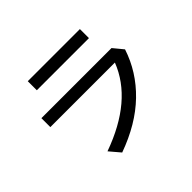

<svg xmlns="http://www.w3.org/2000/svg" viewBox="-162 -909 1245 1245"><g transform="rotate(-45 460.0 -287.0)"><path d="M693 -667V-584H215V-667ZM807 -367Q756 -211 634.5 -93.5Q513 24 321 93L259 20Q603 -103 700 -353H108V-435H751Z"/></g></svg>

Font: LINE Seed Sans KR Regular
Style: Regular
Weight: 400
Designer: LINE VX Design & Sandoll Inc & Dalton Maag Ltd
Foundry: Sandoll Inc.
Version: Version 1.000